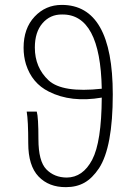

<svg xmlns="http://www.w3.org/2000/svg" viewBox="-20 -751 546 783"><path d="M249 12.2Q179.2 12.7 137.2 -31.2Q95.2 -75.2 95.2 -167Q95.2 -258.8 88.9 -295.9H129.9Q136.7 -273.4 136.7 -183.6Q136.7 -93.8 168.9 -60.5Q201.2 -27.3 252 -26.9Q317.9 -27.3 356 -99.6Q394 -171.9 395 -353Q269.5 -331.5 179.2 -377.4Q110.4 -411.6 85.9 -488.8Q76.2 -521 76.2 -556.2Q76.2 -635.3 121.1 -683.1Q166 -731 231.9 -731Q439.9 -731 439.9 -366.2Q439.9 -150.9 383.8 -64.9Q356.4 -23.9 324.2 -5.9Q292 12.2 249 12.2ZM122.1 -557.1Q122.1 -475.6 178.2 -423.3Q234.4 -371.6 395 -389.2Q389.2 -694.3 232.9 -691.9Q184.6 -692.4 153.3 -656.2Q122.1 -620.1 122.1 -557.1Z"/></svg>

Font: SourceSansPro-Light
Style: Regular
Weight: 300
Designer: Paul D. Hunt
Foundry: Adobe Systems Incorporated
Version: Version 2.020;PS 2.0;hotconv 1.0.86;makeotf.lib2.5.63406